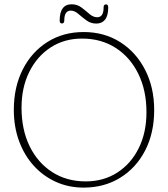

<svg xmlns="http://www.w3.org/2000/svg" viewBox="-20 -861 784 896"><path d="M370.5 -711.5Q466.5 -711.5 540.8 -664.5Q615 -617.5 657.2 -535.2Q699.5 -453 699.5 -347.5Q699.5 -240.5 657.5 -159Q615.5 -77.5 541 -31.5Q466.5 14.5 370 14.5Q300 14.5 240.5 -12.5Q181 -39.5 137 -88.2Q93 -137 68.8 -203.2Q44.5 -269.5 44.5 -348Q44.5 -455 86.2 -537Q128 -619 201.5 -665.2Q275 -711.5 370.5 -711.5ZM663.5 -337Q663.5 -439 625.5 -516.5Q587.5 -594 519.8 -637.5Q452 -681 363 -681Q280 -681 216.2 -639.5Q152.5 -598 116.5 -525.2Q80.5 -452.5 80.5 -358.5Q80.5 -256 118.2 -178.8Q156 -101.5 223.5 -58Q291 -14.5 380 -14.5Q463.5 -14.5 527.5 -55.8Q591.5 -97 627.5 -169.8Q663.5 -242.5 663.5 -337ZM429.5 -751Q403.5 -751 383.2 -766Q363 -781 345.5 -796.2Q328 -811.5 310.5 -811.5Q280 -811.5 280 -765.5Q280 -751.5 269 -751.5Q258.5 -751.5 258.5 -765Q258.5 -841 314.5 -841Q340.5 -841 360.5 -825.8Q380.5 -810.5 397.8 -795.5Q415 -780.5 433.5 -780.5Q463.5 -780.5 463.5 -826Q463 -840.5 475 -840.5Q485 -840.5 485 -826.5Q485 -787.5 470.2 -769.2Q455.5 -751 429.5 -751Z"/></svg>

Font: Fraunces 72pt S100 Thin
Style: Regular
Weight: 100
Version: Version 1.000; ttfautohint (v1.8.3)